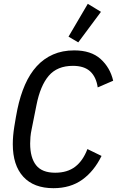

<svg xmlns="http://www.w3.org/2000/svg" viewBox="-20 -974 613 1006"><path d="M260 12Q157 12 102 -48Q47 -108 47 -219Q47 -261 55 -311Q63 -361 71 -401Q86 -473 111 -530Q136 -587 172.5 -627Q209 -667 258 -688.5Q307 -710 369 -710Q457 -710 507 -665Q557 -620 573 -551L492 -516Q484 -571 452.5 -600Q421 -629 362 -629Q280 -629 235.5 -577Q191 -525 171 -423L146 -298Q141 -275 139.5 -256Q138 -237 138 -222Q138 -148 169 -108.5Q200 -69 269 -69Q333 -69 374 -100.5Q415 -132 438 -193L512 -157Q473 -77 411 -32.5Q349 12 260 12ZM390 -752 339 -782 440 -954 509 -912Z"/></svg>

Font: IBM Plex Sans Condensed Text
Style: Italic
Weight: 450
Width: 3
Italic angle: -11°
Designer: Mike Abbink, Paul van der Laan, Pieter van Rosmalen
Foundry: Bold Monday
Version: Version 1.1